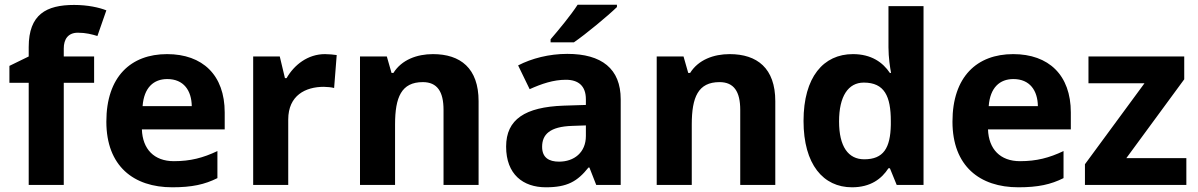

<svg xmlns="http://www.w3.org/2000/svg" viewBox="-20 -786 5092 816"><path d="M380 -434V-546H251V-580C251 -619 269 -647 311 -647C345 -647 371 -640 394 -633L432 -742C402 -754 353 -765 295 -765C177 -765 102 -725 102 -586V-546L20 -506V-434H102V0H251V-434Z M690 -556C536 -556 432 -460 432 -269C432 -80 548 10 712 10C796 10 850 -2 904 -29V-144C843 -115 789 -101 719 -101C635 -101 586 -152 583 -236H935V-308C935 -467 841 -556 690 -556ZM691 -450C761 -450 794 -401 795 -335H586C592 -414 633 -450 691 -450Z M1361 -556C1288 -556 1230 -510 1198 -454H1191L1169 -546H1056V0H1205V-278C1205 -381 1279 -417 1356 -417C1369 -417 1390 -415 1400 -412L1411 -552C1399 -554 1376 -556 1361 -556Z M1820 -556C1752 -556 1687 -532 1652 -476H1644L1624 -546H1510V0H1659V-257C1659 -373 1686 -437 1777 -437C1838 -437 1865 -397 1865 -319V0H2014V-356C2014 -496 1937 -556 1820 -556Z M2602 -756V-766H2435C2406 -721 2352 -656 2320 -619V-606H2419C2470 -641 2564 -719 2602 -756ZM2391 -557C2314 -557 2240 -538 2182 -508L2231 -407C2282 -430 2332 -447 2385 -447C2438 -447 2470 -421 2470 -364V-340L2375 -337C2212 -331 2131 -279 2131 -163C2131 -45 2203 10 2300 10C2391 10 2434 -15 2481 -74H2485L2514 0H2618V-364C2618 -494 2537 -557 2391 -557ZM2412 -251 2470 -253V-208C2470 -138 2420 -99 2356 -99C2313 -99 2284 -116 2284 -162C2284 -214 2316 -248 2412 -251Z M3081 -556C3013 -556 2948 -532 2913 -476H2905L2885 -546H2771V0H2920V-257C2920 -373 2947 -437 3038 -437C3099 -437 3126 -397 3126 -319V0H3275V-356C3275 -496 3198 -556 3081 -556Z M3601 10C3680 10 3727 -26 3756 -71H3762L3791 0H3905V-760H3756V-585C3756 -542 3763 -497 3767 -476H3762C3732 -521 3683 -556 3605 -556C3480 -556 3395 -459 3395 -272C3395 -87 3479 10 3601 10ZM3653 -109C3585 -109 3546 -163 3546 -270C3546 -377 3585 -435 3651 -435C3739 -435 3766 -377 3766 -271V-255C3764 -157 3735 -109 3653 -109Z M4286 -556C4132 -556 4028 -460 4028 -269C4028 -80 4144 10 4308 10C4392 10 4446 -2 4500 -29V-144C4439 -115 4385 -101 4315 -101C4231 -101 4182 -152 4179 -236H4531V-308C4531 -467 4437 -556 4286 -556ZM4287 -450C4357 -450 4390 -401 4391 -335H4182C4188 -414 4229 -450 4287 -450Z M5022 0V-114H4767L5013 -449V-546H4606V-432H4844L4591 -88V0Z"/></svg>

Font: Noto Sans Javanese
Style: Bold
Weight: 700
Designer: Monotype Design Team
Foundry: Monotype Imaging Inc.
Version: Version 2.005